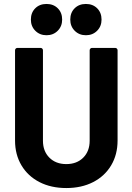

<svg xmlns="http://www.w3.org/2000/svg" viewBox="-20 -942 669 970"><path d="M315 8Q238 8 179.5 -22Q121 -52 88.5 -106.5Q56 -161 56 -232V-688Q56 -693 59.5 -696.5Q63 -700 68 -700H185Q190 -700 193.5 -696.5Q197 -693 197 -688V-231Q197 -178 229.5 -145.5Q262 -113 315 -113Q368 -113 400.5 -145.5Q433 -178 433 -231V-688Q433 -693 436.5 -696.5Q440 -700 445 -700H562Q567 -700 570.5 -696.5Q574 -693 574 -688V-232Q574 -161 541.5 -106.5Q509 -52 450.5 -22Q392 8 315 8ZM414 -764Q380 -764 357.5 -786.5Q335 -809 335 -843Q335 -878 357 -900Q379 -922 414 -922Q449 -922 471 -900Q493 -878 493 -843Q493 -809 470.5 -786.5Q448 -764 414 -764ZM215 -764Q181 -764 158.5 -786.5Q136 -809 136 -843Q136 -878 158 -900Q180 -922 215 -922Q250 -922 272 -900Q294 -878 294 -843Q294 -809 271.5 -786.5Q249 -764 215 -764Z"/></svg>

Font: LinhAnh
Style: Bold
Weight: 700
Designer: Jeremy Tribby
Foundry: Tribby Type
Version: Version 1.408